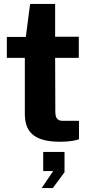

<svg xmlns="http://www.w3.org/2000/svg" viewBox="-20 -719 461 982"><path d="M383 -531H262V-699H134L112 -530H15V-423H107V-138C107 -53 144 6 287 6C337 6 370 -1 384 -7V-101H302C279 -101 263 -109 263 -147L262 -423H383ZM250 243 310 162V58H201V156H252L193 243Z"/></svg>

Font: Cheyenne Sans
Style: Bold
Weight: 700
Designer: The Public Sans project authors (U.S. Web Design System), Libre Franklin designed by Pablo Impallari and Rodrigo Fuenzal
Foundry: The Cheyenne Sans Project Authors
Version: Version 2.007